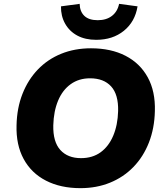

<svg xmlns="http://www.w3.org/2000/svg" viewBox="-20 -967 857 998"><path d="M398 11Q295 11 219 -28Q143 -67 103 -140.5Q63 -214 66 -316Q68 -406 97 -479.5Q126 -553 177 -606Q228 -659 298 -687.5Q368 -716 453 -716Q557 -716 632.5 -677Q708 -638 748 -565Q788 -492 785 -390Q783 -300 754 -226Q725 -152 673.5 -99Q622 -46 552 -17.5Q482 11 398 11ZM401 -145Q461 -145 503 -175.5Q545 -206 568.5 -261.5Q592 -317 594 -390Q596 -476 557.5 -518Q519 -560 448 -560Q390 -560 347.5 -529.5Q305 -499 282 -444Q259 -389 257 -316Q255 -230 293.5 -187.5Q332 -145 401 -145ZM480 -760Q423 -760 382 -782Q341 -804 318.5 -844Q296 -884 297 -934L394 -947Q395 -907 418.5 -884.5Q442 -862 488 -862Q533 -862 562 -884.5Q591 -907 599 -947L695 -934Q682 -854 624 -807Q566 -760 480 -760Z"/></svg>

Font: Nunito Sans 11pt Black
Style: Italic
Weight: 900
Italic angle: -9°
Version: Version 3.101;gftools[0.9.27]